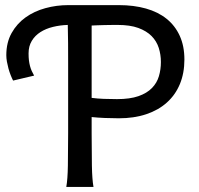

<svg xmlns="http://www.w3.org/2000/svg" viewBox="-20 -738 787 758"><path d="M341.8 -351.6Q365.2 -348.6 389.6 -347.7Q414.1 -346.7 441.9 -346.7Q493.2 -346.7 526.6 -358.4Q560.1 -370.1 579.8 -390.4Q599.6 -410.6 607.4 -437.3Q615.2 -463.9 615.2 -493.2Q615.2 -522.5 606.7 -549.1Q598.1 -575.7 578.4 -595.7Q558.6 -615.7 525.9 -627.7Q493.2 -639.6 444.3 -639.6Q427.2 -639.6 413.6 -639.4Q399.9 -639.2 388.2 -638.9Q376.5 -638.7 365.2 -638.2Q354 -637.7 341.8 -637.2ZM341.8 -212.4Q341.8 -139.6 342.8 -84.2Q343.8 -28.8 349.1 0H241.7Q247.1 -29.3 248 -84.7Q249 -140.1 249 -212.4V-488.3Q249 -529.3 248.8 -567.9Q248.5 -606.4 247.6 -639.6Q217.3 -638.7 189.2 -631.8Q161.1 -625 139.6 -611.3Q118.2 -597.7 105.5 -576.7Q92.8 -555.7 92.8 -527.3Q92.8 -511.7 94.2 -499.8Q95.7 -487.8 98.4 -477.5Q101.1 -467.3 105.2 -458Q109.4 -448.7 114.7 -439.5L31.7 -419.9Q26.9 -429.2 22 -441.7Q17.1 -454.1 13.4 -467.5Q9.8 -481 7.3 -494.6Q4.9 -508.3 4.9 -520Q4.9 -570.3 25.9 -607.7Q46.9 -645 81.1 -669.4Q115.2 -693.8 159.2 -705.8Q203.1 -717.8 249.5 -717.8H449.2Q508.3 -717.8 556.2 -704.3Q604 -690.9 637.7 -663.8Q671.4 -636.7 689.7 -596.4Q708 -556.2 708 -502.9Q708 -449.2 690.2 -406.2Q672.4 -363.3 638.9 -333.3Q605.5 -303.2 557.4 -287.1Q509.3 -271 449.2 -271Q422.4 -271 394 -272.2Q365.7 -273.4 341.8 -275.9Z"/></svg>

Font: Andika Afr
Style: Regular
Weight: 400
Designer: Victor Gaultney, Annie Olsen, Julie Remington, Don Collingsworth, Eric Hays, Becca Hirsbrunner
Foundry: SIL International
Version: Version 5.000